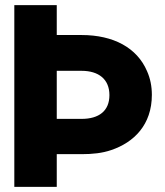

<svg xmlns="http://www.w3.org/2000/svg" viewBox="-20 -731 645 751"><path d="M36 0H202V-128H299C342 -128 380 -132 415 -144C504 -174 574 -243 574 -360C574 -393 568 -424 555 -453C516 -544 424 -594 299 -594H202V-711H36ZM202 -266V-454H299C366 -454 408 -421 408 -359C408 -297 367 -266 299 -266Z"/></svg>

Font: Asimov Pro
Style: Ult
Weight: 900
Designer: Google
Version: Version 2.000980; 2014